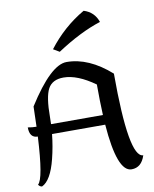

<svg xmlns="http://www.w3.org/2000/svg" viewBox="-102 -1026 904 1125"><g transform="rotate(-10 350.0 -463.0)"><path d="M479.5 -327.6Q475.6 -409.7 475.6 -509.8Q372.1 -584 289.6 -584Q223.1 -584 197.5 -536.9Q171.9 -489.7 171.9 -369.6Q171.9 -348.6 170.9 -327.6ZM84.5 -327.6Q86.4 -382.8 87.9 -447.3Q229 -670.4 323.2 -670.4Q455.1 -670.4 585 -555.2Q585 -54.2 671.4 -54.2Q649.4 15.1 590.3 15.1Q504.4 15.1 482.9 -269.5H166.5Q159.2 -197.3 141.1 -125Q110.4 -2.4 55.7 22.9Q41.5 21 34.2 8.3Q68.8 -19 82 -269.5Q33.2 -269.5 33.2 -332.5Q58.6 -327.6 84.5 -327.6ZM294.9 -736.3 258.3 -757.8Q349.1 -876.5 474.1 -948.7Q536.1 -929.7 557.1 -867.7Q435.1 -828.6 294.9 -736.3Z"/></g></svg>

Font: Balgruf
Style: Regular
Weight: 500
Designer: Paul James MIller
Foundry: High-Logic / Made with FontCreator
Version: Version 1.201;March 28, 2021;FontCreator 13.0.0.2683 64-bit